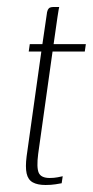

<svg xmlns="http://www.w3.org/2000/svg" viewBox="-20 -525 265 548"><path d="M110 3Q87 3 73.5 -4.5Q60 -12 56 -30Q52 -48 56 -79L98 -378H62L65 -399H101L113 -481Q114 -492 116.5 -497Q119 -502 123 -503.5Q127 -505 132 -505H149Q149 -505 147.5 -498Q146 -491 144 -476L133 -399H225L222 -378H130L89 -86Q84 -47 90.5 -32Q97 -17 122 -17Q134 -17 144.5 -19Q155 -21 159 -22L156 -2Q151 -1 138.5 1Q126 3 110 3Z"/></svg>

Font: Genos Thin ExtraLight
Style: Italic
Weight: 250
Italic angle: -8°
Version: Version 1.010